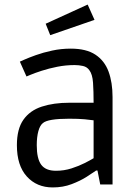

<svg xmlns="http://www.w3.org/2000/svg" viewBox="-20 -808 609 841"><path d="M211 13Q141 13 97.5 -35Q54 -83 54 -172Q54 -243 82.5 -283.5Q111 -324 163 -341Q215 -358 284 -358H390Q390 -408 387.5 -445.5Q385 -483 371 -501Q361 -515 343.5 -519Q326 -523 307 -523Q268 -523 230.5 -515.5Q193 -508 162.5 -498Q132 -488 114 -480.5Q96 -473 96 -473L67 -538Q67 -538 86 -546.5Q105 -555 137 -566.5Q169 -578 208.5 -586.5Q248 -595 290 -595Q358 -595 398 -568.5Q438 -542 455.5 -494.5Q473 -447 473 -383V0H419L407 -61H401Q387 -51 359.5 -33.5Q332 -16 294 -1.5Q256 13 211 13ZM225 -60Q261 -60 293.5 -70.5Q326 -81 351.5 -94Q377 -107 390 -115V-281Q377 -283 351 -285.5Q325 -288 283 -288Q190 -288 168 -269Q155 -259 148 -233.5Q141 -208 141 -172Q141 -113 160.5 -86.5Q180 -60 225 -60ZM200 -654 180 -704 364 -788 394 -721Z"/></svg>

Font: Ruda
Style: Regular
Weight: 400
Designer: Mariela Monsalve and Angelina Sanchez
Foundry: Mariela Monsalve and Angelina Sanchez
Version: Version 2.000